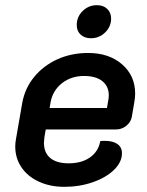

<svg xmlns="http://www.w3.org/2000/svg" viewBox="-20 -714 569 743"><path d="M39 -147Q39 -162 42 -177L66 -315Q76 -372 112 -416Q148 -460 202 -484.5Q256 -509 321 -509Q402 -509 452.5 -465Q503 -421 503 -352Q503 -337 500 -320L490 -261Q486 -241 468.5 -227Q451 -213 429 -213H157L152 -184Q150 -168 150 -162Q150 -123 174.5 -102.5Q199 -82 246 -82Q296 -82 328.5 -105Q361 -128 368 -168Q374 -169 385 -169Q417 -169 434.5 -156.5Q452 -144 452 -121Q452 -87 421.5 -57Q391 -27 339.5 -9Q288 9 229 9Q174 9 130.5 -11Q87 -31 63 -66.5Q39 -102 39 -147ZM394 -296 398 -320Q401 -334 401 -345Q401 -380 376 -400Q351 -420 305 -420Q256 -420 220.5 -392.5Q185 -365 176 -320L172 -296ZM277 -617Q277 -649 300 -671.5Q323 -694 355 -694Q380 -694 395 -679.5Q410 -665 410 -642Q410 -611 387 -588.5Q364 -566 332 -566Q307 -566 292 -580Q277 -594 277 -617Z"/></svg>

Font: K2D SemiBold
Style: Italic
Weight: 600
Italic angle: -10°
Designer: Katatrad Aksorn Co.,Ltd.
Foundry: Cadson Demak Co.,Ltd.
Version: Version 1.000; ttfautohint (v1.6)